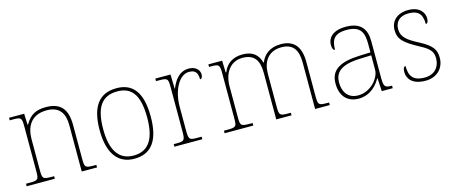

<svg xmlns="http://www.w3.org/2000/svg" viewBox="-39 -995 3444 1455"><g transform="rotate(-15 1683.0 -267.0)"><path d="M38 0H259V-20H243C170 -20 166 -24 166 -94V-334C166 -423 202 -517 333 -517C434 -517 470 -454 470 -365V0H590V-20H575C502 -20 498 -24 498 -94V-357C498 -482 448 -542 333 -542C259 -542 209 -520 169 -449H165L162 -536H43V-516H71C131 -516 138 -511 138 -442V-94C138 -24 134 -20 61 -20H38Z M882 10C1014 10 1083 -79 1083 -267C1083 -459 1013 -542 887 -542C752 -542 682 -454 682 -267C682 -79 758 10 882 10ZM882 -15C763 -15 710 -108 710 -267C710 -433 761 -517 887 -517C1003 -517 1055 -438 1055 -267C1055 -115 1010 -15 882 -15Z M1197 0H1416V-20H1381C1321 -20 1314 -24 1314 -98V-284C1314 -407 1371 -519 1449 -519C1494 -519 1517 -501 1517 -443C1531 -443 1538 -458 1538 -476C1538 -514 1505 -544 1454 -544C1378 -544 1338 -482 1315 -424H1313L1310 -536H1191V-516H1209C1282 -516 1286 -512 1286 -442V-98C1286 -24 1279 -20 1219 -20H1197Z M1591 0H1816V-20H1796C1723 -20 1719 -24 1719 -94V-334C1719 -431 1768 -517 1868 -517C1962 -517 1996 -462 1996 -365V0H2116V-20H2101C2028 -20 2024 -24 2024 -94V-349C2024 -443 2069 -518 2175 -518C2265 -518 2301 -463 2301 -365V0H2416V-20H2406C2333 -20 2329 -24 2329 -94V-361C2329 -478 2282 -542 2175 -542C2086 -542 2038 -495 2017 -441H2014C1999 -495 1965 -542 1874 -542C1804 -542 1748 -510 1723 -443H1718L1715 -536H1607V-516H1624C1684 -516 1691 -511 1691 -442V-94C1691 -24 1687 -20 1614 -20H1591Z M2641 10C2739 10 2793 -61 2816 -104H2818L2824 0H2910V-20H2903C2849 -20 2845 -35 2845 -110V-386C2845 -481 2803 -542 2686 -542C2571 -542 2542 -482 2542 -441C2542 -409 2549 -395 2563 -395C2563 -471 2587 -517 2686 -517C2799 -517 2817 -456 2817 -371V-306L2734 -303C2573 -297 2500 -251 2500 -146C2500 -39 2562 10 2641 10ZM2645 -15C2561 -15 2528 -77 2528 -145C2528 -225 2575 -275 2731 -280L2817 -283V-170C2817 -104 2742 -15 2645 -15Z M3167 10C3253 10 3314 -47 3314 -131C3314 -191 3294 -230 3192 -283C3111 -325 3065 -358 3065 -421C3065 -476 3099 -517 3172 -517C3239 -517 3278 -491 3278 -405C3292 -405 3299 -419 3299 -445C3299 -489 3265 -542 3175 -542C3090 -542 3037 -493 3037 -422C3037 -349 3074 -315 3190 -252C3272 -210 3286 -180 3286 -132C3286 -69 3245 -15 3167 -15C3072 -15 3047 -61 3047 -137C3033 -137 3026 -123 3026 -95C3026 -50 3055 10 3167 10Z"/></g></svg>

Font: Noto Serif Gurmukhi Thin
Style: Regular
Weight: 100
Designer: Vaibhav Singh and the Monotype Design Team
Foundry: Monotype Imaging Inc.
Version: Version 2.004